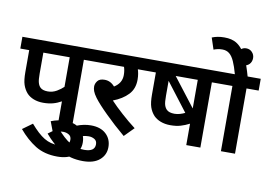

<svg xmlns="http://www.w3.org/2000/svg" viewBox="-110 -1077 2144 1527"><g transform="rotate(10 962.5 -314.0)"><path d="M609.9 -526.9V-622.1H0V-526.9H71.8V-350.1C71.8 -306.2 75.7 -272 84 -247.6C92.3 -223.1 104.5 -201.7 121.1 -183.1C148.9 -153.8 194.3 -133.8 252.9 -133.8C314 -133.8 355.5 -147 398.9 -170.9V0H513.2V-526.9ZM398.9 -288.1C385.7 -274.9 367.7 -261.7 345.7 -248.5C323.2 -235.4 299.3 -229 273.9 -229C245.1 -229 224.6 -235.8 211.9 -249C202.6 -258.3 196.3 -270.5 192.4 -285.2C188 -299.8 186 -324.2 186 -358.9V-526.9H398.9Z M370.1 84C394 73.7 420.4 65.9 451.2 65.9C468.3 65.9 483.9 70.3 497.6 78.6C511.2 86.9 518.1 100.1 518.1 119.1C518.1 158.7 489.7 178.2 433.1 178.2C389.6 178.2 350.6 168 315.9 147C281.2 126 243.7 91.3 203.1 43.9L124 101.1C166 151.4 211.4 191.9 260.7 222.7C310.1 252.9 369.1 268.1 438 268.1C496.1 268.1 541 254.4 572.3 227.5C603.5 200.7 619.1 166 619.1 124C619.1 80.6 604.5 45.4 575.2 18.1C545.9 -9.3 505.4 -22.9 453.1 -22.9C415 -22.9 377 -15.1 338.4 0Z M1005.4 -61C966.8 -90.3 929.2 -121.6 892.6 -154.8C856 -187.5 823.7 -218.8 796.4 -248C846.7 -267.1 887.2 -292.5 917 -324.2C946.8 -355.5 961.4 -395.5 961.4 -444.8C961.4 -480 955.6 -505.9 949.2 -526.9H1038.1V-622.1H596.2V-526.9H837.4C843.8 -507.8 847.2 -485.8 847.2 -461.9C847.2 -418 826.7 -383.8 786.1 -358.9C763.2 -385.7 735.8 -398.9 704.1 -398.9C676.8 -398.9 657.7 -391.6 647 -377C635.7 -362.3 630.4 -347.2 630.4 -332C630.4 -309.1 636.7 -284.7 666 -245.1C689.5 -213.9 724.6 -175.3 772 -128.9C818.8 -82.5 871.6 -34.2 930.2 15.1Z M577.1 84C601.1 73.7 627.4 65.9 658.2 65.9C675.3 65.9 690.9 70.3 704.6 78.6C718.3 86.9 725.1 100.1 725.1 119.1C725.1 158.7 696.8 178.2 640.1 178.2C596.7 178.2 557.6 168 522.9 147C488.3 126 450.7 91.3 410.2 43.9L331.1 101.1C373 151.4 418.5 191.9 467.8 222.7C517.1 252.9 576.2 268.1 645 268.1C703.1 268.1 748 254.4 779.3 227.5C810.5 200.7 826.2 166 826.2 124C826.2 80.6 811.5 45.4 782.2 18.1C752.9 -9.3 712.4 -22.9 660.2 -22.9C622.1 -22.9 584 -15.1 545.4 0Z M1022.9 -622.1V-526.9H1094.7V-350.1C1094.7 -306.2 1098.6 -272 1106.9 -247.6C1115.2 -223.1 1127.9 -201.7 1145 -183.1C1174.3 -153.8 1219.7 -133.8 1279.8 -133.8C1312 -133.8 1339.8 -137.2 1363.3 -144.5C1386.2 -151.4 1409.7 -160.6 1433.1 -172.9V0H1546.9V-526.9H1645V-622.1ZM1433.1 -295.9 1254.9 -526.9H1433.1ZM1232.9 -249C1223.6 -258.3 1216.8 -270.5 1212.4 -285.2C1208 -299.8 1206.1 -324.2 1206.1 -358.9V-479L1380.9 -251C1356.9 -239.3 1327.6 -229 1296.9 -229C1267.6 -229 1246.1 -235.8 1232.9 -249Z M1924.8 -526.9V-622.1H1818.8C1803.7 -676.8 1788.1 -721.7 1772 -757.3C1720.7 -867.7 1664.6 -896 1583.5 -896C1544.9 -896 1514.6 -890.1 1483.9 -877.9L1514.6 -785.2C1533.7 -793 1556.6 -798.8 1583.5 -798.8C1628.9 -798.8 1657.7 -775.4 1681.6 -722.2C1692.9 -696.8 1704.6 -663.6 1715.8 -622.1H1629.9V-526.9H1712.9V0H1826.7V-526.9Z M1703.6 -772.9C1703.6 -752.9 1710 -736.8 1722.7 -723.6C1735.4 -710.4 1751 -704.1 1769.5 -704.1C1808.6 -704.1 1836.4 -733.4 1836.4 -772.9C1836.4 -791.5 1830.1 -807.6 1817.4 -820.8C1805.2 -834 1789.1 -840.8 1769.5 -840.8C1751 -840.8 1735.4 -834 1722.7 -820.8C1710 -807.6 1703.6 -791.5 1703.6 -772.9Z"/></g></svg>

Font: Noto Reveo Sans
Style: Regular
Weight: 600
Designer: Monotype Design Team
Foundry: Monotype Imaging Inc.
Version: Version 2.007